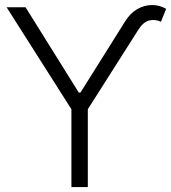

<svg xmlns="http://www.w3.org/2000/svg" viewBox="-20 -757 692 777"><path d="M293.5 -365.2V-382.3H311V-365.2ZM6.8 -727.5H83.5L302.2 -377L486.3 -670.4Q507.3 -704.1 535.6 -720.2Q564 -736.3 594.7 -736.6Q625.5 -736.8 652.3 -721.2L631.3 -668.9Q608.4 -679.7 584.7 -674.3Q561 -668.9 541.5 -639.2L335.4 -314.9V0H269V-314.9Z"/></svg>

Font: Inter Tight Light
Style: Regular
Weight: 300
Designer: Rasmus Andersson
Foundry: rsms
Version: Version 3.004